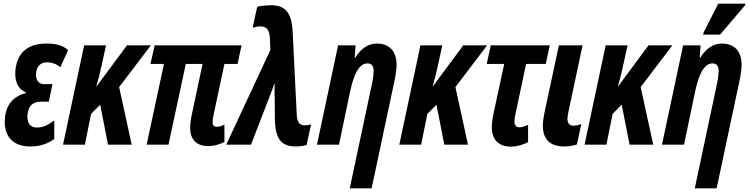

<svg xmlns="http://www.w3.org/2000/svg" viewBox="-20 -794 4113 1054"><path d="M146 10C189 10 234 1 278 -31V-133C240 -105 217 -94 182 -94C140 -94 125 -127 132 -172C138 -211 157 -236 208 -236H248L268 -332H225C181 -332 174 -369 179 -400C183 -429 202 -452 238 -452C263 -452 289 -444 311 -425L354 -519C320 -549 278 -555 236 -555C115 -555 76 -487 66 -421C57 -361 73 -305 122 -288L121 -283C61 -267 19 -228 9 -161C-6 -64 36 10 146 10Z M326 0H446L480 -169L530 -219L573 0H703L634 -316L808 -545H677L511 -321H509C521 -362 530 -397 537 -431L562 -545H442Z M1122 8C1150 8 1185 0 1212 -15V-110C1200 -104 1185 -98 1171 -98C1155 -98 1147 -107 1147 -124C1147 -136 1149 -146 1151 -157L1212 -443H1284L1306 -545H829L806 -443H880L785 0H905L1000 -443H1092L1034 -170C1028 -144 1024 -115 1024 -92C1024 -27 1060 8 1122 8Z M1605 10C1626 10 1646 7 1663 2L1688 -112C1678 -108 1666 -106 1653 -106C1627 -106 1611 -120 1609 -164L1587 -613C1582 -725 1548 -768 1459 -765C1430 -764 1411 -762 1392 -757L1367 -642C1380 -646 1393 -649 1407 -649C1443 -649 1460 -634 1462 -577L1464 -519L1222 0H1358L1463 -272C1469 -289 1479 -309 1484 -332H1488C1486 -305 1488 -279 1488 -255L1489 -146C1490 -31 1523 10 1605 10Z M2019 -320 1900 240H2020L2145 -348C2153 -384 2157 -415 2157 -439C2157 -525 2105 -555 2048 -555C2001 -555 1960 -526 1930 -477H1927L1932 -545H1836L1720 0H1841L1901 -287C1921 -383 1950 -446 1997 -446C2021 -446 2031 -431 2031 -405C2031 -383 2026 -351 2019 -320Z M2172 0H2292L2326 -169L2376 -219L2419 0H2549L2480 -316L2654 -545H2523L2357 -321H2355C2367 -362 2376 -397 2383 -431L2408 -545H2288Z M2785 11C2814 11 2850 2 2879 -14V-109C2864 -102 2845 -95 2832 -95C2813 -95 2804 -107 2804 -126C2804 -139 2806 -151 2809 -165L2868 -443H2976L2998 -545H2674L2652 -443H2748L2691 -179C2684 -148 2680 -118 2680 -94C2680 -27 2718 11 2785 11Z M3075 10C3099 10 3123 7 3147 -1L3171 -113C3156 -107 3141 -104 3128 -104C3106 -104 3095 -117 3095 -143C3095 -153 3097 -164 3100 -178L3178 -545H3048L2968 -171C2963 -146 2960 -124 2960 -104C2960 -27 3002 9 3075 10Z M3189 0H3309L3343 -169L3393 -219L3436 0H3566L3497 -316L3671 -545H3540L3374 -321H3372C3384 -362 3393 -397 3400 -431L3425 -545H3305Z M3840 -604H3933L4070 -765L4072 -774H3923L3843 -617ZM3913 -320 3794 240H3914L4039 -348C4047 -384 4051 -415 4051 -439C4051 -525 3999 -555 3942 -555C3895 -555 3854 -526 3824 -477H3821L3826 -545H3730L3614 0H3735L3795 -287C3815 -383 3844 -446 3891 -446C3915 -446 3925 -431 3925 -405C3925 -383 3920 -351 3913 -320Z"/></svg>

Font: Noto Sans ExtraCondensed
Style: Bold Italic
Weight: 700
Width: 2
Italic angle: -12°
Designer: Monotype Design Team
Foundry: Monotype Imaging Inc.
Version: Version 2.013